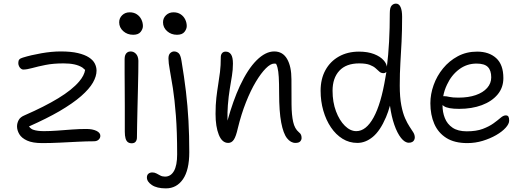

<svg xmlns="http://www.w3.org/2000/svg" viewBox="-20 -780 2890 1060"><path d="M213 10Q160 10 129.5 -4Q99 -18 86.5 -39.5Q74 -61 74 -82Q74 -100 83 -117Q92 -134 117 -144Q225 -191 301.5 -237.5Q378 -284 417 -330Q445 -363 450 -394Q443 -401 435 -407Q416 -419 390.5 -424.5Q365 -430 331 -430Q274 -430 231.5 -421.5Q189 -413 158.5 -404.5Q128 -396 108 -396Q102 -396 95.5 -401Q89 -406 85 -414.5Q81 -423 81 -432Q81 -445 86.5 -451.5Q92 -458 106 -462Q151 -476 208.5 -486Q266 -496 315 -496Q372 -496 410 -487Q448 -478 471 -463Q494 -448 503.5 -429Q513 -410 513 -390Q513 -359 493 -324Q473 -289 428 -249.5Q383 -210 308 -166Q239 -126 140 -82Q151 -67 166 -63Q187 -56 223 -56Q258 -56 297.5 -59Q337 -62 378 -65Q419 -68 456 -68Q491 -68 512.5 -57.5Q534 -47 534 -30Q534 -18 524.5 -9Q515 0 498 0Q460 0 410.5 2.5Q361 5 310 7.5Q259 10 213 10Z M707 11Q694 11 685.5 4.5Q677 -2 673 -16.5Q669 -31 669 -53V-194Q669 -252 668.5 -295Q668 -338 668 -375V-454Q668 -467 671.5 -476Q675 -485 682.5 -490.5Q690 -496 701 -496Q718 -496 730.5 -483Q743 -470 744 -445Q744 -422 743.5 -380Q743 -338 741.5 -286.5Q740 -235 739 -183.5Q738 -132 737 -89Q736 -46 736 -21Q736 -7 729 2Q722 11 707 11ZM715 -588Q683 -588 660.5 -608Q638 -628 638 -657Q638 -680 654.5 -696Q671 -712 696 -712Q719 -712 735.5 -701Q752 -690 760.5 -672.5Q769 -655 769 -636Q769 -620 756.5 -604Q744 -588 715 -588Z M896 260Q846 260 818.5 241.5Q791 223 791 200Q791 186 799.5 179Q808 172 821 172Q833 172 843.5 177.5Q854 183 865 189Q876 195 891 195Q923 195 940.5 164Q958 133 958 72Q958 -53 951 -142.5Q944 -232 934.5 -293Q925 -354 917.5 -393.5Q910 -433 910 -457Q910 -478 920 -487Q930 -496 941 -496Q955 -496 966 -486.5Q977 -477 982 -444Q997 -355 1006.5 -275Q1016 -195 1020.5 -113.5Q1025 -32 1025 60Q1025 159 990 209.5Q955 260 896 260ZM957 -588Q925 -588 902.5 -608Q880 -628 880 -657Q880 -680 896.5 -696Q913 -712 938 -712Q961 -712 977.5 -701Q994 -690 1002.5 -672.5Q1011 -655 1011 -636Q1011 -620 998.5 -604Q986 -588 957 -588Z M1611 9Q1585 9 1564.5 -17Q1544 -43 1532.5 -103.5Q1521 -164 1521 -265Q1521 -321 1519 -354.5Q1517 -388 1512 -407Q1509 -419 1504 -428Q1499 -429 1494 -429Q1474 -429 1447.5 -402.5Q1421 -376 1392.5 -328.5Q1364 -281 1338 -215.5Q1312 -150 1293 -72Q1283 -27 1271 -9Q1259 9 1240 9Q1206 9 1188 -36Q1170 -81 1170 -151Q1170 -202 1174.5 -240.5Q1179 -279 1184.5 -312.5Q1190 -346 1194.5 -382Q1199 -418 1199 -465Q1199 -478 1206 -486.5Q1213 -495 1226 -495Q1245 -495 1255.5 -479.5Q1266 -464 1266 -429Q1266 -395 1260.5 -361.5Q1255 -328 1248.5 -288.5Q1242 -249 1238 -199Q1235 -161 1236 -114Q1267 -225 1304 -305Q1348 -399 1397 -447.5Q1446 -496 1494 -496Q1541 -496 1565 -454.5Q1589 -413 1589 -342Q1589 -262 1589.5 -203.5Q1590 -145 1598.5 -107Q1607 -69 1630 -50Q1639 -43 1642 -35.5Q1645 -28 1645 -18Q1645 -8 1637.5 0.5Q1630 9 1611 9Z M1953 9Q1908 9 1871 -14Q1834 -37 1807 -77Q1780 -117 1765 -169Q1750 -221 1750 -279Q1750 -344 1776.5 -392.5Q1803 -441 1851 -468Q1899 -495 1962 -495Q2010 -495 2045 -481.5Q2080 -468 2099 -446Q2113 -430 2116 -412Q2132 -539 2132 -707Q2132 -738 2142 -749Q2152 -760 2166 -760Q2183 -760 2191.5 -741Q2200 -722 2200 -687Q2200 -610 2197 -550Q2194 -490 2190.5 -433Q2187 -376 2187 -308Q2187 -243 2195.5 -199Q2204 -155 2216.5 -127Q2229 -99 2241 -81Q2253 -63 2261.5 -49.5Q2270 -36 2270 -21Q2270 -15 2267 -8Q2264 -1 2256.5 3.5Q2249 8 2237 8Q2215 8 2194 -18.5Q2173 -45 2157 -91Q2141 -137 2133 -196Q2133 -196 2133 -197Q2123 -161 2111 -133Q2079 -58 2038.5 -24.5Q1998 9 1953 9ZM2113 -382Q2112 -382 2112 -382Q2106 -376 2098 -376Q2084 -376 2075 -384Q2066 -392 2054 -403Q2042 -414 2021 -422Q2000 -430 1963 -430Q1891 -430 1853.5 -389.5Q1816 -349 1816 -279Q1816 -216 1835 -165.5Q1854 -115 1884 -85.5Q1914 -56 1947 -56Q2001 -56 2042.5 -131.5Q2084 -207 2108 -353Q2110 -367 2113 -382Z M2560 10Q2489 10 2444 -18.5Q2399 -47 2377.5 -96.5Q2356 -146 2356 -210Q2356 -260 2374 -310.5Q2392 -361 2426 -402.5Q2460 -444 2507.5 -469.5Q2555 -495 2614 -495Q2680 -495 2719.5 -459Q2759 -423 2759 -349Q2759 -296 2727 -258Q2695 -220 2640 -199.5Q2585 -179 2515 -179Q2453 -179 2431 -194Q2426 -197 2423 -200Q2423 -160 2436 -128Q2449 -95 2478.5 -75Q2508 -55 2557 -55Q2610 -55 2645.5 -68.5Q2681 -82 2704.5 -99Q2728 -116 2743.5 -129.5Q2759 -143 2772 -143Q2783 -143 2787 -136Q2791 -129 2791 -114Q2791 -96 2771.5 -74.5Q2752 -53 2719 -34Q2686 -15 2645 -2.5Q2604 10 2560 10ZM2427 -249Q2430 -249 2433 -249Q2444 -249 2461 -245Q2478 -241 2511 -241Q2566 -241 2606.5 -255Q2647 -269 2669.5 -294.5Q2692 -320 2692 -353Q2692 -391 2673.5 -410Q2655 -429 2611 -429Q2557 -429 2514.5 -397Q2472 -365 2448 -313Q2433 -282 2427 -249Z"/></svg>

Font: Shantell Sans Light Light
Style: Regular
Weight: 300
Version: Version 1.008;[ac192a2d6]